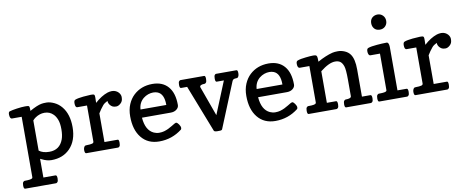

<svg xmlns="http://www.w3.org/2000/svg" viewBox="-77 -1114 4102 1687"><g transform="rotate(-10 1973.5 -271.0)"><path d="M30.8 213.9Q17.6 213.9 17.6 184.1Q17.6 160.6 24.9 152.8Q32.2 145 37.6 145Q98.6 145 106.9 133.8Q109.9 129.9 109.9 124V-413.6H23.4Q8.8 -414.1 4.9 -437.5Q3.9 -444.3 3.4 -452.1Q3.4 -475.1 14.6 -478.8Q25.9 -482.4 42.7 -485.8Q59.6 -489.3 81.1 -492.2Q127 -498.5 154.3 -498.5Q181.2 -498.5 185.5 -496.1Q190.4 -494.1 192.4 -488.3Q194.8 -482.4 194.8 -459.5V-451.2Q261.7 -489.3 301.8 -496.1Q316.4 -499 343.3 -499H347.7Q377.9 -498.5 414.6 -481.2Q451.2 -463.9 478 -431.6Q534.7 -363.3 534.7 -247.1Q534.7 -126 467.8 -57.6Q404.8 6.8 302.7 6.8Q262.7 6.8 219.7 -15.1Q210 -20 205.1 -22V145H313.5Q326.7 145 326.7 174.8Q326.7 198.2 319.3 206.1Q312 213.9 306.6 213.9ZM205.1 -95.2Q238.8 -68.4 296.9 -68.4Q389.6 -68.4 421.9 -157.2Q434.6 -192.4 434.6 -245.6Q434.6 -298.3 422.4 -330.3Q410.2 -362.3 391.6 -380.9Q359.4 -413.6 313.5 -413.6H312Q270 -413.6 231.4 -387.7Q216.8 -377.9 205.1 -364.3Z M776.4 -462.4 775.9 -442.9Q775.9 -437 775.6 -431.2Q775.4 -425.3 775.4 -420.4Q832.5 -472.7 890.1 -492.2Q908.7 -498 928.7 -498.5H929.7Q948.7 -498.5 963.9 -491.2Q979.5 -483.4 988.8 -472.7Q1005.4 -453.1 1005.4 -432.1Q1005.4 -410.6 1000 -398.4Q994.6 -386.2 984.9 -377.4Q964.4 -358.4 944.3 -358.4Q923.8 -358.4 913.1 -364Q902.3 -369.6 894 -378.4Q876.5 -397 876.5 -419.9Q848.1 -406.7 833.5 -389.6Q818.8 -372.6 809.1 -357.9L787.6 -324.7V-68.8H906.2Q917.5 -68.8 917.5 -39.1Q917.5 -15.1 910.4 -7.6Q903.3 0 897.5 0H613.3Q599.6 0 599.6 -30.8Q600.1 -53.2 612.8 -65.4Q616.7 -68.8 629.9 -68.8Q643.1 -68.8 657 -70.1Q670.9 -71.3 678.7 -73.7Q692.4 -78.1 692.4 -89.8V-411.6H606.4Q587.4 -411.6 587.4 -449.7Q587.4 -474.1 599.9 -479.5Q612.3 -484.9 632.3 -488.3Q652.8 -492.2 674.3 -494.1Q715.3 -498 739.3 -498.5H743.2Q763.2 -498.5 767.1 -496.1Q772 -494.1 773.9 -489.3Q776.4 -484.4 776.4 -468.3Z M1049.3 -251Q1049.3 -311.5 1069.3 -358.4Q1088.9 -404.3 1122.1 -435.5Q1189.5 -498 1288.6 -498.5H1290Q1380.9 -498.5 1430.2 -441.4Q1479.5 -384.8 1479.5 -277.8Q1479.5 -254.9 1458.5 -238.3Q1438 -222.2 1406.7 -222.2H1149.4Q1158.2 -107.9 1229 -75.7Q1251.5 -65.4 1276.4 -65.4Q1301.3 -65.4 1320.8 -71Q1340.3 -76.7 1358.4 -85.2Q1376.5 -93.8 1393.6 -104.5Q1429.2 -127 1435.5 -127Q1441.4 -126.5 1448.2 -121.1Q1454.1 -115.2 1460 -107.4Q1472.7 -88.9 1473.1 -76.2V-75.2Q1473.1 -63.5 1467.8 -59.6Q1378.4 9.8 1264.6 9.8Q1162.6 9.8 1105.5 -61.5Q1049.3 -130.9 1049.3 -251ZM1379.4 -295.4V-297.4Q1379.4 -394 1323.2 -416.5Q1305.7 -423.3 1284.2 -423.3Q1262.7 -423.3 1239.3 -415.5Q1215.8 -407.2 1196.3 -391.6Q1152.8 -356 1149.4 -295.4Z M2039.1 -488.8Q2051.3 -488.8 2051.3 -460.9Q2051.3 -435.5 2039.6 -423.8Q2035.6 -419.9 2027.8 -419.9Q2019.5 -419.9 2012.2 -418.9Q2005.4 -418 2000.5 -415Q1992.7 -410.6 1988.3 -398.9L1825.2 0Q1821.8 8.8 1806.2 9.3Q1790.5 9.8 1782.7 9.8Q1755.4 9.8 1751 0L1587.4 -419.9H1532.7Q1520 -419.9 1520 -449.2Q1520 -473.1 1526.9 -481Q1533.7 -488.8 1539.1 -488.8H1751Q1763.2 -488.8 1763.2 -460.9Q1763.2 -435.5 1755.9 -427.7Q1748.5 -419.9 1743.2 -419.9Q1700.2 -419.9 1700.2 -398.9L1796.9 -130.9L1915 -419.9H1851.1Q1838.4 -419.9 1838.4 -448.2Q1838.4 -473.6 1845 -481.2Q1851.6 -488.8 1856 -488.8Z M2085.4 -251Q2085.4 -311.5 2105.5 -358.4Q2125 -404.3 2158.2 -435.5Q2225.6 -498 2324.7 -498.5H2326.2Q2417 -498.5 2466.3 -441.4Q2515.6 -384.8 2515.6 -277.8Q2515.6 -254.9 2494.6 -238.3Q2474.1 -222.2 2442.9 -222.2H2185.5Q2194.3 -107.9 2265.1 -75.7Q2287.6 -65.4 2312.5 -65.4Q2337.4 -65.4 2356.9 -71Q2376.5 -76.7 2394.5 -85.2Q2412.6 -93.8 2429.7 -104.5Q2465.3 -127 2471.7 -127Q2477.5 -126.5 2484.4 -121.1Q2490.2 -115.2 2496.1 -107.4Q2508.8 -88.9 2509.3 -76.2V-75.2Q2509.3 -63.5 2503.9 -59.6Q2414.6 9.8 2300.8 9.8Q2198.7 9.8 2141.6 -61.5Q2085.4 -130.9 2085.4 -251ZM2415.5 -295.4V-297.4Q2415.5 -394 2359.4 -416.5Q2341.8 -423.3 2320.3 -423.3Q2298.8 -423.3 2275.4 -415.5Q2252 -407.2 2232.4 -391.6Q2189 -356 2185.5 -295.4Z M2931.6 0Q2918.9 0 2918.9 -29.8Q2918.9 -53.2 2926.3 -61Q2933.6 -68.8 2939 -68.8Q2989.7 -68.8 2989.7 -89.8V-234.9Q2989.7 -329.6 2979 -359.1Q2968.3 -388.7 2951.4 -401.1Q2934.6 -413.6 2905.8 -413.6Q2851.6 -413.6 2772 -350.6V-68.8H2854Q2866.7 -68.8 2866.7 -39.1Q2866.7 -15.6 2859.4 -7.8Q2852.1 0 2846.7 0H2597.7Q2585 0 2585 -29.8Q2585 -53.2 2592.3 -61Q2599.6 -68.8 2605 -68.8H2609.9Q2666 -68.8 2673.8 -80.1Q2676.8 -84 2676.8 -89.8V-413.6H2590.8Q2575.7 -414.1 2571.8 -437.5Q2570.8 -444.3 2570.8 -451.7Q2570.8 -474.1 2583.7 -479.2Q2596.7 -484.4 2616.7 -488.3Q2636.7 -492.2 2658.7 -494.1Q2702.6 -499 2724.6 -499H2726.6Q2748 -498.5 2752.4 -494.1Q2757.3 -489.3 2759.3 -481.4Q2761.7 -473.1 2761.7 -446.8V-437.5Q2835.4 -478.5 2896 -493.7Q2915.5 -498.5 2945.8 -498.5Q2975.6 -498.5 3005.9 -485.6Q3036.1 -472.7 3053.7 -448.2Q3085 -405.3 3085 -311.5V-68.8H3160.6Q3173.8 -68.8 3173.8 -39.1Q3173.8 -15.6 3166.5 -7.8Q3159.2 0 3153.8 0Z M3343.8 -621.1Q3298.3 -621.1 3281.7 -661.1Q3276.9 -673.3 3276.9 -688Q3276.9 -734.4 3317.4 -751Q3329.6 -755.9 3343.8 -755.9Q3372.1 -755.9 3391.4 -736.6Q3410.6 -717.3 3410.6 -688Q3410.6 -659.2 3391.1 -639.6Q3372.6 -621.1 3343.8 -621.1ZM3227.5 0Q3214.8 0 3214.8 -29.8Q3214.8 -53.2 3222.2 -61Q3229.5 -68.8 3234.9 -68.8H3239.7Q3296.9 -68.8 3304.2 -80.1Q3306.6 -83.5 3306.6 -88.4V-413.6H3220.7Q3206.5 -414.1 3201.7 -438.5Q3200.7 -445.3 3200.7 -452.6Q3200.7 -475.1 3213.9 -480.2Q3227.1 -485.4 3248.5 -488.8Q3270 -492.2 3293.5 -494.1Q3338.4 -498 3379.9 -498.5H3380.4Q3400.9 -498.5 3401.9 -457V-68.8H3483.9Q3496.6 -68.8 3496.6 -39.1Q3496.6 -15.6 3489.3 -7.8Q3481.9 0 3476.6 0Z M3713.9 -462.4 3713.4 -442.9Q3713.4 -437 3713.1 -431.2Q3712.9 -425.3 3712.9 -420.4Q3770 -472.7 3827.6 -492.2Q3846.2 -498 3866.2 -498.5H3867.2Q3886.2 -498.5 3901.4 -491.2Q3917 -483.4 3926.3 -472.7Q3942.9 -453.1 3942.9 -432.1Q3942.9 -410.6 3937.5 -398.4Q3932.1 -386.2 3922.4 -377.4Q3901.9 -358.4 3881.8 -358.4Q3861.3 -358.4 3850.6 -364Q3839.8 -369.6 3831.5 -378.4Q3814 -397 3814 -419.9Q3785.6 -406.7 3771 -389.6Q3756.3 -372.6 3746.6 -357.9L3725.1 -324.7V-68.8H3843.8Q3855 -68.8 3855 -39.1Q3855 -15.1 3847.9 -7.6Q3840.8 0 3835 0H3550.8Q3537.1 0 3537.1 -30.8Q3537.6 -53.2 3550.3 -65.4Q3554.2 -68.8 3567.4 -68.8Q3580.6 -68.8 3594.5 -70.1Q3608.4 -71.3 3616.2 -73.7Q3629.9 -78.1 3629.9 -89.8V-411.6H3543.9Q3524.9 -411.6 3524.9 -449.7Q3524.9 -474.1 3537.4 -479.5Q3549.8 -484.9 3569.8 -488.3Q3590.3 -492.2 3611.8 -494.1Q3652.8 -498 3676.8 -498.5H3680.7Q3700.7 -498.5 3704.6 -496.1Q3709.5 -494.1 3711.4 -489.3Q3713.9 -484.4 3713.9 -468.3Z"/></g></svg>

Font: Copse
Style: Regular
Weight: 400
Version: Version 1.000